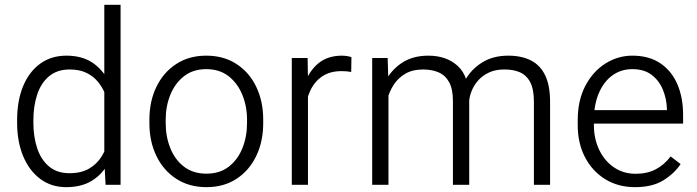

<svg xmlns="http://www.w3.org/2000/svg" viewBox="-20 -770 2904 800"><path d="M255.9 9.8Q193.4 9.8 147.5 -24.7Q101.6 -59.1 76.4 -119.6Q51.3 -180.2 51.3 -258.8V-269Q51.3 -350.6 76.4 -411.1Q101.6 -471.7 147.7 -504.9Q193.8 -538.1 256.8 -538.1Q319.8 -538.1 363 -510.3Q406.2 -482.4 431.9 -432.6Q457.5 -382.8 466.3 -315.4V-206.1Q458.5 -142.6 433.3 -94Q408.2 -45.4 364.3 -17.8Q320.3 9.8 255.9 9.8ZM269.5 -48.3Q318.4 -48.3 351.1 -67.4Q383.8 -86.4 403.6 -118.4Q423.3 -150.4 432.6 -188V-331.1Q427.2 -356.9 416 -383.3Q404.8 -409.7 386 -431.6Q367.2 -453.6 338.9 -467Q310.5 -480.5 270.5 -480.5Q218.3 -480.5 184.6 -452.4Q150.9 -424.3 135 -376.2Q119.1 -328.1 119.1 -269V-258.8Q119.1 -199.7 135 -152.1Q150.9 -104.5 184.3 -76.4Q217.8 -48.3 269.5 -48.3ZM419.9 0 414.6 -102.5V-750H482.4V0Z M602.5 -271.5Q602.5 -348.1 631.8 -408.4Q661.1 -468.8 714.4 -503.4Q767.6 -538.1 839.4 -538.1Q912.1 -538.1 965.3 -503.4Q1018.6 -468.8 1047.6 -408.4Q1076.7 -348.1 1076.7 -271.5V-256.8Q1076.7 -180.2 1047.6 -119.9Q1018.6 -59.6 965.6 -24.9Q912.6 9.8 840.3 9.8Q768.1 9.8 714.6 -24.9Q661.1 -59.6 631.8 -119.9Q602.5 -180.2 602.5 -256.8ZM670.4 -256.8Q670.4 -200.7 689.7 -152.6Q709 -104.5 746.8 -75.4Q784.7 -46.4 840.3 -46.4Q895.5 -46.4 933.1 -75.4Q970.7 -104.5 990 -152.6Q1009.3 -200.7 1009.3 -256.8V-271.5Q1009.3 -327.1 989.7 -375Q970.2 -422.9 932.6 -452.4Q895 -481.9 839.4 -481.9Q784.2 -481.9 746.6 -452.4Q709 -422.9 689.7 -375Q670.4 -327.1 670.4 -271.5Z M1263.2 0H1195.8V-528.3H1261.7L1263.2 -441.9ZM1443.4 -470.2Q1432.6 -472.2 1423.3 -472.9Q1414.1 -473.6 1402.3 -473.6Q1354.5 -473.6 1322 -451.4Q1289.6 -429.2 1272.2 -391.1Q1254.9 -353 1252.4 -305.7L1229.5 -295.9Q1229.5 -363.8 1248.3 -418.5Q1267.1 -473.1 1305.9 -505.6Q1344.7 -538.1 1405.3 -538.1Q1415.5 -538.1 1427.2 -536.1Q1439 -534.2 1444.3 -531.7Z M1598.6 0H1530.8V-528.3H1595.2L1598.6 -420.4ZM1553.2 -304.7Q1556.2 -369.6 1581.3 -422.6Q1606.4 -475.6 1652.6 -506.8Q1698.7 -538.1 1764.6 -538.1Q1840.8 -538.1 1887.9 -494.6Q1935.1 -451.2 1935.1 -352.1V0H1867.2V-349.1Q1867.2 -398.4 1851.6 -427.2Q1835.9 -456.1 1807.9 -468.3Q1779.8 -480.5 1742.7 -480.5Q1699.7 -480.5 1669.9 -463.4Q1640.1 -446.3 1621.6 -418.5Q1603 -390.6 1594.5 -357.9Q1585.9 -325.2 1585.4 -293.9ZM1888.7 -335Q1891.6 -387.7 1917 -434.1Q1942.4 -480.5 1988.3 -509.3Q2034.2 -538.1 2097.7 -538.1Q2153.3 -538.1 2192.4 -518.1Q2231.4 -498 2251.7 -455.8Q2272 -413.6 2272 -345.2V0H2204.6V-345.7Q2204.6 -398.4 2189 -428Q2173.3 -457.5 2145.3 -469.2Q2117.2 -481 2080.1 -480.5Q2044.4 -480.5 2017.3 -467.8Q1990.2 -455.1 1972.2 -434.6Q1954.1 -414.1 1944.6 -389.6Q1935.1 -365.2 1934.1 -340.8Z M2625.5 9.8Q2555.7 9.8 2501.7 -23.4Q2447.8 -56.6 2417.5 -115Q2387.2 -173.3 2387.2 -248V-269.5Q2387.2 -352.1 2418.9 -412.4Q2450.7 -472.7 2502.7 -505.4Q2554.7 -538.1 2614.7 -538.1Q2684.6 -538.1 2731.7 -506.1Q2778.8 -474.1 2802.5 -418.7Q2826.2 -363.3 2826.2 -292V-254.9H2427.7V-311H2758.8V-317.4Q2757.3 -359.4 2741.7 -397Q2726.1 -434.6 2694.8 -458.3Q2663.6 -481.9 2614.7 -481.9Q2567.4 -481.9 2531.2 -455.6Q2495.1 -429.2 2474.9 -381.3Q2454.6 -333.5 2454.6 -269.5V-248Q2454.6 -192.4 2476.3 -146.5Q2498 -100.6 2537.4 -73.2Q2576.7 -45.9 2628.9 -45.9Q2675.8 -45.9 2711.2 -64Q2746.6 -82 2774.4 -118.2L2815.9 -86.4Q2790.5 -47.9 2744.6 -19Q2698.7 9.8 2625.5 9.8Z"/></svg>

Font: Heebo Light
Style: Regular
Weight: 300
Designer: Oded Ezer
Foundry: Ezer Type House
Version: Version 3.100